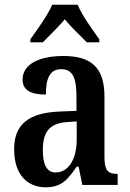

<svg xmlns="http://www.w3.org/2000/svg" viewBox="-20 -786 551 816"><path d="M109 -619V-606H162C188 -634 229 -671 255 -704C281 -672 324 -632 349 -606H402V-619C375 -657 328 -721 310 -766H202C183 -721 136 -657 109 -619ZM174 10C242 10 268 -23 306 -78H314L330 0H480V-47H477C438 -47 424 -63 424 -118V-375C424 -502 365 -548 249 -548C150 -548 76 -515 76 -448C76 -404 109 -384 175 -384C175 -450 190 -492 240 -492C293 -492 305 -448 305 -373V-315L234 -312C104 -307 40 -259 40 -152C40 -41 99 10 174 10ZM216 -53C179 -53 162 -87 162 -147C162 -222 187 -261 263 -267L306 -270V-191C306 -110 271 -53 216 -53Z"/></svg>

Font: Noto Serif Sinhala Condensed SemiBold
Style: Regular
Weight: 600
Width: 3
Designer: Jelle Bosma - Monotype Design Team
Foundry: Monotype Imaging Inc.
Version: Version 2.007